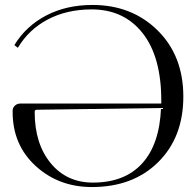

<svg xmlns="http://www.w3.org/2000/svg" viewBox="-20 -747 793 775"><path d="M631 -329Q631 -335 631 -341Q631 -518 555.5 -613.5Q480 -709 350 -709Q250 -709 173 -668.5Q96 -628 52 -554L38 -565Q85 -642 166.5 -684.5Q248 -727 353 -727Q512 -727 616 -624.5Q720 -522 720 -357Q720 -193 618.5 -92.5Q517 8 351 8Q217 8 124 -77Q31 -162 31 -295V-300Q31 -312 40 -320.5Q49 -329 62 -329ZM630 -311 128 -304Q120 -304 120 -295Q120 -167 184.5 -88.5Q249 -10 355 -10Q483 -10 553.5 -87Q624 -164 630 -311Z"/></svg>

Font: FoglihtenNo06
Style: Regular
Weight: 500
Designer: gluk (gluksza@wp.pl)
Foundry: gluk (gluksza@wp.pl)
Version: Version 0.76